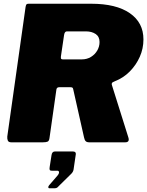

<svg xmlns="http://www.w3.org/2000/svg" viewBox="-20 -762 788 1028"><path d="M667 -27Q676 0 650 0H456Q446 0 439.5 -5.5Q433 -11 430 -26L372 -284Q371 -290 368 -292.5Q365 -295 357 -295H297Q284 -295 282 -283L245 -23Q243 -7 234.5 -3.5Q226 0 209 0H41Q26 0 22 -9Q18 -18 19 -31L117 -725Q119 -736 122 -739Q125 -742 134 -742H468Q602 -742 675 -691.5Q748 -641 748 -551Q748 -502 728.5 -458Q709 -414 675 -379.5Q641 -345 595 -327Q582 -322 579.5 -317.5Q577 -313 579 -307L667 -27ZM417 -444Q446 -444 467.5 -457.5Q489 -471 501 -492Q513 -513 513 -537Q513 -566 492 -580Q471 -594 440 -594H338Q326 -594 323 -574L306 -459Q305 -449 308 -446.5Q311 -444 317 -444H417ZM244 246Q239 246 238.5 241Q238 236 243 230L288 178Q297 167 296 159.5Q295 152 287 152H257Q249 152 246.5 148Q244 144 246 132L256 68Q259 49 274 49H370Q387 49 386 63L374 145Q372 158 362 168L302 227Q295 234 289 240Q283 246 272 246H244Z"/></svg>

Font: Libre Franklin Thin Black
Style: Italic
Weight: 900
Italic angle: -8°
Version: Version 2.000